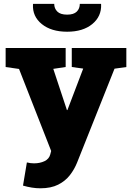

<svg xmlns="http://www.w3.org/2000/svg" viewBox="-20 -782 708 1015"><path d="M193.4 213.4Q170.9 213.4 148.2 209.7Q125.5 206.1 101.6 199.2L122.1 76.7Q131.8 79.1 140.9 80.3Q149.9 81.5 159.7 81.5Q190.9 81.5 215.1 70.1Q239.3 58.6 245.6 34.7L250.5 16.1L80.6 -417.5L9.8 -427.7V-528.3H327.1V-427.7L261.7 -418L332.5 -204.1L333.5 -200.2H336.4L419.9 -419.4L359.4 -427.7V-528.3H647.9V-427.7L585.4 -418.9L387.7 77.1Q373.5 112.8 349.6 143.8Q325.7 174.8 287.6 194.1Q249.5 213.4 193.4 213.4ZM335 -614.3Q251 -614.3 200.9 -654.8Q150.9 -695.3 154.3 -758.8L155.3 -761.7H266.6Q266.6 -737.3 283 -720.9Q299.3 -704.6 335 -704.6Q369.6 -704.6 385.7 -720.5Q401.9 -736.3 401.9 -761.7H513.7L514.6 -758.8Q517.1 -695.3 467.8 -654.8Q418.5 -614.3 335 -614.3Z"/></svg>

Font: Roboto Slab LO Black
Style: Regular
Weight: 900
Designer: Google
Version: Version 2.000